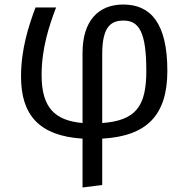

<svg xmlns="http://www.w3.org/2000/svg" viewBox="-20 -601 829 849"><path d="M720 -288C720 -500 645 -581 525 -581C415 -581 345 -509 345 -367V-57C224 -68 164 -123 164 -269C164 -389 198 -489 228 -568H137C106 -485 73 -383 73 -262C73 -93 153 0 345 12V228L432 217V12C630 1 720 -92 720 -288ZM432 -57V-363C432 -487 474 -510 526 -510C596 -510 627 -457 627 -287C627 -129 579 -68 432 -57Z"/></svg>

Font: Glow Sans SC Normal Book
Style: Regular
Weight: 500
Designer: Ryoko NISHIZUKA (kana, bopomofo & ideographs); Paul D. Hunt (Latin, Greek & Cyrillic); Sandoll Communications, Soo-young
Version: Version 0.93